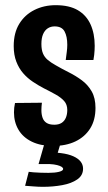

<svg xmlns="http://www.w3.org/2000/svg" viewBox="-20 -554 418 742"><path d="M185 10Q137 10 103 -6.5Q69 -23 51.5 -52.5Q34 -82 34 -120Q34 -129 35 -138Q36 -147 38 -156L142 -157Q141 -150 140.5 -142.5Q140 -135 140 -128Q140 -112 144.5 -99Q149 -86 160 -79Q171 -72 190 -72Q207 -72 218 -79Q229 -86 234.5 -99Q240 -112 240 -129Q240 -150 228 -163.5Q216 -177 195.5 -188.5Q175 -200 149 -213Q128 -224 107 -238Q86 -252 69.5 -271Q53 -290 43 -316Q33 -342 33 -376Q33 -427 54.5 -462Q76 -497 113 -515.5Q150 -534 195 -534Q248 -534 281 -514.5Q314 -495 330 -459.5Q346 -424 346 -377Q346 -369 345.5 -360Q345 -351 344 -341.5Q343 -332 341 -322H234Q236 -338 238 -353Q240 -368 240 -381Q240 -413 229.5 -432.5Q219 -452 191 -452Q176 -452 164.5 -444.5Q153 -437 146.5 -422Q140 -407 140 -384Q140 -362 146 -347.5Q152 -333 164.5 -322.5Q177 -312 195 -302Q219 -288 246 -274.5Q273 -261 296.5 -243.5Q320 -226 334.5 -200.5Q349 -175 349 -137Q349 -90 328.5 -57.5Q308 -25 271.5 -7.5Q235 10 185 10ZM146 168Q128 168 111 166.5Q94 165 77 164L91 110Q97 111 110 112Q123 113 138 113.5Q153 114 167 114Q192 114 208 110Q224 106 224 99Q224 90 201 84Q178 78 129 80L148 35Q226 33 263.5 50Q301 67 301 98Q301 124 278.5 139.5Q256 155 220.5 161.5Q185 168 146 168ZM214 0 190 80H129L152 0Z"/></svg>

Font: Truculenta
Style: Bold
Weight: 700
Designer: Ivan Castro, Eva Sanz & Omnibus-Type Team
Foundry: Omnibus-Type
Version: Version 1.002